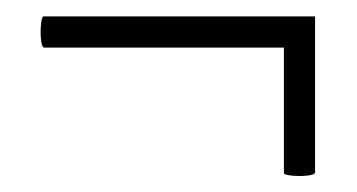

<svg xmlns="http://www.w3.org/2000/svg" viewBox="-20 -287 435 234"><path d="M34 -229Q31 -229 30 -238.5Q29 -248 30 -257.5Q31 -267 33 -267H364V-229ZM326 -76V-267H364V-77Q364 -74 354.5 -73Q345 -72 335.5 -73Q326 -74 326 -76Z"/></svg>

Font: Cormorant Garamond Light
Style: Italic
Weight: 300
Italic angle: -10°
Designer: Christian Thalmann (Catharsis Fonts)
Foundry: Catharsis Fonts
Version: Version 4.001